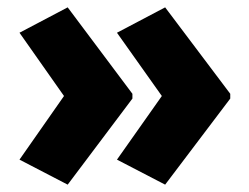

<svg xmlns="http://www.w3.org/2000/svg" viewBox="-20 -635 677 522"><path d="M606 -367 429 -133 298 -201 420 -374 298 -546 429 -615 606 -380ZM340 -367 164 -133 33 -201 154 -374 33 -546 164 -615 340 -380Z"/></svg>

Font: Noto Sans Telugu UI SemiCondensed Black
Style: Regular
Weight: 900
Width: 4
Designer: Jelle Bosma - Monotype Design Team
Foundry: Monotype Imaging Inc.
Version: Version 2.005; ttfautohint (v1.8.4.7-5d5b)